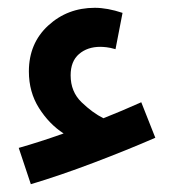

<svg xmlns="http://www.w3.org/2000/svg" viewBox="-20 -420 454 492"><path d="M378 -67 342 -158Q293 -136 245 -117Q217 -131 189 -158Q161 -185 161 -227Q161 -263 182.5 -281.5Q204 -300 237 -300Q243 -300 252.5 -299Q262 -298 276 -294L294 -387Q255 -400 223 -400Q153 -400 103.5 -354.5Q54 -309 54 -237Q54 -184 80 -143Q106 -102 143 -78Q81 -56 28 -41L59 52Q133 30 220 -3Q307 -36 378 -67Z"/></svg>

Font: Noto Sans Arabic UI ExtraCondensed Semi
Style: Regular
Weight: 600
Width: 3
Designer: Nadine Chahine - Monotype Design Team
Foundry: Monotype Imaging Inc.
Version: Version 1.900